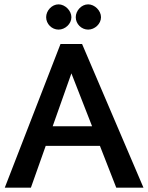

<svg xmlns="http://www.w3.org/2000/svg" viewBox="-20 -862 679 882"><path d="M357 -660H258L2 0H122L190 -192H439L514 0H639ZM308 -525 403 -282H222ZM192 -783C192 -752 218 -726 249 -726C279 -726 308 -752 308 -783C308 -813 279 -842 249 -842C218 -842 192 -813 192 -783ZM328 -783C328 -752 354 -726 385 -726C415 -726 444 -752 444 -783C444 -813 415 -842 385 -842C354 -842 328 -813 328 -783Z"/></svg>

Font: Quattrocento Sans
Style: Bold
Weight: 700
Designer: Pablo Impallari
Foundry: Pablo Impallari, Igino Marini, Brenda Gallo
Version: Version 2.000